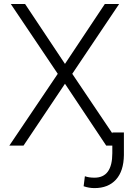

<svg xmlns="http://www.w3.org/2000/svg" viewBox="-20 -731 666 964"><path d="M26.9 0ZM306.2 -410.2 506.3 -710.9H578.1L342.8 -360.4L585.4 0H513.2L306.2 -310.5L98.1 0H26.9L270 -360.4L34.2 -710.9H106ZM602.1 -65.9V47.4Q601.1 127.9 562.3 170.7Q523.4 213.4 454.6 213.4Q426.8 213.4 399.9 204.1L406.2 153.8Q425.8 161.1 454.6 161.1Q543.9 161.1 543.9 38.1V-65.9Z"/></svg>

Font: Roboto Light
Style: Regular
Weight: 300
Designer: Google
Version: Version 2.134; 2016; ttfautohint (v1.6)